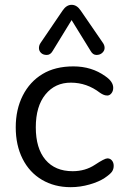

<svg xmlns="http://www.w3.org/2000/svg" viewBox="-20 -777 519 804"><path d="M420.9 -458Q454.1 -435.5 454.1 -409.2Q454.1 -395.5 446.5 -386.2Q439 -377 429.4 -377Q419.9 -377 411.9 -380.9Q403.8 -384.8 398.4 -388.7Q343.8 -430.7 277.3 -430.9Q210.9 -431.2 170.4 -381.6Q129.9 -332 129.9 -243.9Q129.9 -155.8 170.4 -107.9Q210.9 -60.1 284.2 -60.1Q336.9 -60.1 377.4 -86.9Q418 -113.8 429.7 -113.8Q441.4 -113.8 448.7 -105Q456.1 -96.2 456.1 -82.5Q456.1 -68.8 449 -58.3Q441.9 -47.9 418.5 -32Q395 -16.1 355.5 -4.6Q315.9 6.8 275.9 6.8Q208 6.8 155.5 -24.2Q103 -55.2 74.5 -112.1Q45.9 -168.9 45.9 -243.9Q45.9 -318.8 75.4 -377Q105 -435.1 158 -467Q210.9 -499 287.4 -499Q363.8 -499 420.9 -458ZM149.9 -597.2 242.2 -732.9Q258.3 -756.8 280 -756.8Q301.8 -756.8 317.9 -732.9L411.1 -597.2Q418 -587.4 418 -576.2Q418 -564.9 408.4 -555.9Q398.9 -546.9 384 -546.9Q369.1 -546.9 359.9 -563L279.8 -692.9L200.2 -563Q190.9 -546.9 175.8 -546.9Q160.6 -546.9 151.9 -555.4Q143.1 -564 143.1 -575.7Q143.1 -587.4 149.9 -597.2Z"/></svg>

Font: Nunito-Regular
Style: Regular
Weight: 400
Designer: Vernon Adams
Foundry: newtypography
Version: Version 3.000